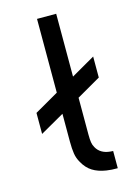

<svg xmlns="http://www.w3.org/2000/svg" viewBox="-118 -829 636 900"><g transform="rotate(-15 200.0 -379.0)"><path d="M247 -765.5V-460.5L362.5 -527V-425L247 -358.5L246.5 -358V-179Q246.5 -156 248.8 -141.5Q251 -127 258 -115.5Q267.5 -98 284.5 -88Q301.5 -78 324 -76Q326.5 -75.5 330.2 -75.5Q334 -75.5 338.5 -75V8.5Q323 8.5 309.5 7.8Q296 7 284 5Q245 -1 218.2 -17.8Q191.5 -34.5 174 -66.5Q161.5 -87.5 157.8 -111.5Q154 -135.5 154 -170V-305L37.5 -238.5V-340.5L154 -407.5V-765.5Z"/></g></svg>

Font: Russisch Sans Medium
Style: Regular
Weight: 500
Width: 4
Designer: Michael Sharanda (font) & Cristiano Sobral (main changes)
Foundry: Michael Sharanda
Version: Version 2.00;September 8, 2020;FontCreator 13.0.0.2681 64-bi